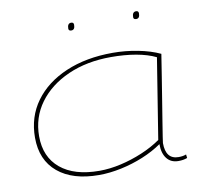

<svg xmlns="http://www.w3.org/2000/svg" viewBox="-80 -798 950 895"><g transform="rotate(-10 395.0 -351.0)"><path d="M694 10Q659 10 639.5 -14.5Q620 -39 620 -83Q580 -55 529 -34Q478 -13 423.5 -1.5Q369 10 319 10Q194 10 124 -48.5Q54 -107 54 -213Q54 -311 107.5 -384.5Q161 -458 257 -499Q353 -540 479 -540Q539 -540 598 -528.5Q657 -517 702 -496Q694 -444 685 -388Q676 -332 667.5 -279Q659 -226 652 -183Q645 -140 641 -113.5Q637 -87 637 -85Q637 -8 698 -8Q719 -8 734 -14L736 3Q718 10 694 10ZM618 -103 679 -484Q640 -503 586 -512.5Q532 -522 468 -522Q353 -522 264 -482.5Q175 -443 124.5 -374Q74 -305 74 -216Q74 -118 139.5 -63.5Q205 -9 324 -9Q373 -9 425.5 -21Q478 -33 528 -54Q578 -75 618 -103ZM615 -676Q602 -676 602 -687Q602 -712 620 -712Q632 -712 632 -700Q632 -676 615 -676ZM308 -676Q295 -676 295 -687Q295 -712 313 -712Q325 -712 325 -700Q325 -676 308 -676Z"/></g></svg>

Font: Georama ExtraExtended Thin
Style: Italic
Weight: 100
Width: 8
Italic angle: -9°
Designer: Jean-Baptiste Levee
Foundry: Production Type
Version: Version 1.000